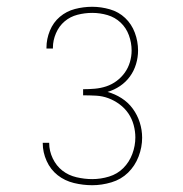

<svg xmlns="http://www.w3.org/2000/svg" viewBox="-20 -863 540 566"><path d="M252 -317Q225 -317 198 -323.5Q171 -330 150 -346.5Q129 -363 117.5 -388.5Q106 -414 106 -441Q106 -441 106 -441.5Q106 -442 106 -442H125Q125 -442 125 -441.5Q125 -441 125 -441Q125 -418 135.5 -396Q146 -374 164 -360Q182 -346 205.5 -340.5Q229 -335 252 -335Q277 -335 301.5 -342.5Q326 -350 343.5 -367.5Q361 -385 370 -409Q379 -433 379 -458Q379 -476 374 -494.5Q369 -513 358.5 -528.5Q348 -544 332.5 -555.5Q317 -567 299.5 -573.5Q282 -580 263 -581Q244 -582 225 -582V-600Q242 -600 259.5 -601.5Q277 -603 293.5 -608.5Q310 -614 324 -624.5Q338 -635 348 -649Q358 -663 363 -680Q368 -697 368 -714Q368 -737 360 -759Q352 -781 335.5 -796.5Q319 -812 297 -818.5Q275 -825 252 -825Q230 -825 208.5 -819.5Q187 -814 170.5 -800Q154 -786 145 -765Q136 -744 136 -723Q136 -722 136 -721.5Q136 -721 136 -720H117Q117 -721 117 -721.5Q117 -722 117 -723Q117 -748 127 -772.5Q137 -797 156.5 -813.5Q176 -830 201 -836.5Q226 -843 252 -843Q278 -843 304 -835.5Q330 -828 349 -810Q368 -792 377.5 -766.5Q387 -741 387 -714Q387 -694 381 -674Q375 -654 363 -637.5Q351 -621 334 -609.5Q317 -598 297 -592Q319 -586 338.5 -573.5Q358 -561 371.5 -542.5Q385 -524 392 -502Q399 -480 399 -457Q399 -429 388.5 -401.5Q378 -374 357.5 -354Q337 -334 308.5 -325.5Q280 -317 252 -317Z"/></svg>

Font: Zed Mono Thin
Style: Regular
Weight: 100
Monospace: yes
Designer: Belleve Invis
Foundry: Belleve Invis
Version: Version 1.0.0; ttfautohint (v1.8.4)